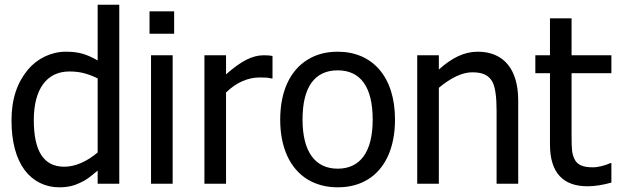

<svg xmlns="http://www.w3.org/2000/svg" viewBox="-20 -780 2617 815"><path d="M486.3 -759.8H394.5V-523.4C346.7 -550.8 313 -560.5 259.3 -560.5C197.3 -560.5 138.2 -531.7 98.6 -484.4C53.2 -429.7 28.8 -360.8 28.8 -268.6C28.8 -178.2 48.3 -106.9 85 -57.6C120.1 -10.7 172.4 15.1 231.4 15.1C266.6 15.1 293.5 8.8 320.8 -4.4C333.5 -10.3 344.7 -16.6 354.5 -23.9C363.8 -30.8 377.4 -41.5 394.5 -55.7V0H486.3ZM394.5 -132.8C350.1 -95.2 300.3 -72.3 252.9 -72.3C164.6 -72.3 123.5 -139.6 123.5 -270.5C123.5 -402.8 179.2 -476.6 274.4 -476.6C317.4 -476.6 349.6 -468.8 394.5 -447.3Z M719.2 -731.9H614.7V-636.7H719.2ZM712.9 -545.4H621.1V0H712.9Z M1136.7 -542.5C1126.5 -544.4 1117.2 -545.4 1099.6 -545.4C1052.2 -545.4 1005.4 -522.5 939.5 -464.4V-545.4H847.7V0H939.5V-387.2C982.4 -429.7 1032.2 -451.2 1082.5 -451.2C1106.4 -451.2 1118.7 -450.7 1131.8 -446.8H1136.7Z M1656.7 -272.5C1656.7 -454.1 1561 -560.5 1413.6 -560.5C1364.7 -560.5 1321.8 -549.3 1285.2 -526.4C1211.4 -481 1169.4 -392.1 1169.4 -272.5C1169.4 -213.9 1179.2 -163.1 1198.7 -119.6C1237.8 -33.2 1313.5 15.1 1413.6 15.1C1462.9 15.1 1505.4 3.9 1542 -18.6C1614.7 -63.5 1656.7 -151.9 1656.7 -272.5ZM1562 -272.5C1562 -135.3 1509.3 -64 1413.6 -64C1317.4 -64 1264.2 -136.2 1264.2 -272.5C1264.2 -411.6 1316.4 -481.4 1413.6 -481.4C1509.8 -481.4 1562 -411.6 1562 -272.5Z M2179.7 -354C2179.7 -486.8 2117.2 -560.5 2008.3 -560.5C1951.2 -560.5 1899.4 -535.6 1842.8 -484.9V-545.4H1751V0H1842.8V-407.2C1891.6 -448.2 1940.9 -473.1 1984.4 -473.1C2029.8 -473.1 2054.7 -460.4 2070.3 -432.6C2082 -410.6 2087.9 -369.6 2087.9 -310.5V0H2179.7Z M2473.6 10.7C2504.4 10.7 2538.1 5.4 2575.2 -4.9V-87.4H2569.8C2552.7 -79.1 2522 -69.8 2496.1 -69.8C2453.6 -69.8 2430.2 -80.6 2418.9 -104C2413.1 -115.7 2409.7 -128.4 2408.2 -141.6C2406.7 -154.8 2406.2 -177.2 2406.2 -210V-469.2H2575.2V-545.4H2406.2V-702.1H2314.5V-545.4H2252.4V-469.2H2314.5V-167C2314.5 -46.4 2370.6 10.7 2473.6 10.7Z"/></svg>

Font: SG Kara
Style: Regular
Weight: 400
Designer: Damoon Khanjanzadeh
Version: Version 1.000